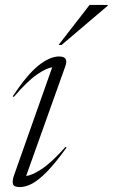

<svg xmlns="http://www.w3.org/2000/svg" viewBox="-20 -752 459 782"><path d="M38 -40.5 192.5 -477.5Q169 -475 130.2 -448.2Q91.5 -421.5 36 -357L32 -360Q91 -449 137 -485.5Q183 -522 221 -522Q260.5 -522 246 -482L86.5 -35.5Q110.5 -37.5 150.2 -63.8Q190 -90 247 -154L251 -151Q206.5 -89 172.5 -54Q138.5 -19 111.5 -4.5Q84.5 10 60.5 10Q36.5 10 32.8 -2.5Q29 -15 38 -40.5ZM218.5 -569 345 -732H419L418.5 -728.5L231 -569Z"/></svg>

Font: Newsreader Display Light
Style: Italic
Weight: 300
Italic angle: -17°
Designer: Hugues Gentile
Foundry: Production Type
Version: Version 1.001